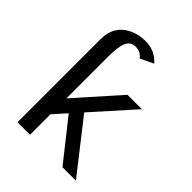

<svg xmlns="http://www.w3.org/2000/svg" viewBox="-195 -770 869 869"><g transform="rotate(45 239.5 -335.0)"><path d="M151.9 -232.9 335.9 -439.9H428.2L253.9 -245.1L445.8 0H359.9L207 -192.9L151.9 -130.9V0H71.8V-533.2Q72.3 -615.2 138.7 -650.4Q175.8 -669.9 221.2 -669.9Q284.2 -669.9 321.8 -625L258.8 -595.2Q241.2 -620.1 209 -620.1Q176.8 -620.1 164.3 -591.6Q151.9 -563 151.9 -500Z"/></g></svg>

Font: Pfennig
Style: Medium
Weight: 500
Version: Version 20120410 ; ttfautohint (v0.8)